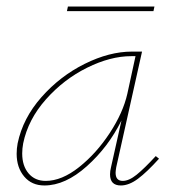

<svg xmlns="http://www.w3.org/2000/svg" viewBox="-20 -565 535 588"><path d="M467 -79Q430 -38 402.5 -17.5Q375 3 350 3Q317 3 317 -31Q317 -41 320 -53L352 -196Q312 -115 246 -56Q180 3 116 3Q77 3 54 -24.5Q31 -52 31 -94Q31 -110 34 -126Q50 -203 107 -267.5Q164 -332 239.5 -369.5Q315 -407 384 -407H415L336 -53Q334 -41 334 -36Q334 -11 356 -11Q375 -11 398.5 -30Q422 -49 457 -87ZM370 -278 395 -393H382Q318 -393 246.5 -357.5Q175 -322 120.5 -260.5Q66 -199 51 -126Q48 -110 48 -95Q48 -57 67.5 -34Q87 -11 120 -11Q169 -11 222 -53Q275 -95 316 -157.5Q357 -220 370 -278ZM188 -545H453L450 -531H185Z"/></svg>

Font: Ysabeau Thin
Style: Italic
Weight: 200
Italic angle: -12°
Designer: Christian Thalmann (Catharsis Fonts)
Version: Version 0.003